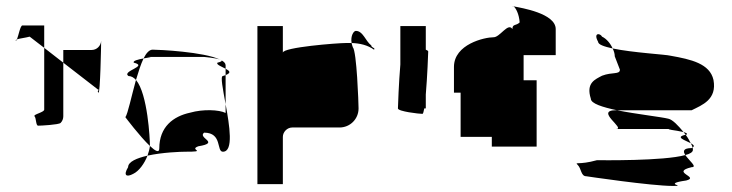

<svg xmlns="http://www.w3.org/2000/svg" viewBox="-20 -796 2417 634"><path d="M32 -662C33 -661 35 -663 36 -666C33 -665 31 -663 32 -662ZM36 -666C41 -678 47 -712 54 -712H126V-638L78 -675C63 -671 44 -669 36 -666ZM94 -412C100 -406 98 -381 106 -381C115 -381 173 -384 180 -390C186 -396 189 -404 189 -412V-589L126 -638V-434C126 -425 88 -418 94 -412ZM189 -589V-631H283C299 -631 313 -644 314 -661C314 -647 311 -484 305 -490C298 -497 312 -500 304 -500ZM314 -661V-662Z M394 -409C394 -409 442 -345 475 -314V-318C475 -335 468 -486 429 -532C414 -478 402 -420 394 -409ZM403 -244C386 -216 398 -210 420 -222C439 -231 457 -256 467 -282C432 -274 403 -262 403 -244ZM404 -545C381 -562 471 -577 422 -589C417 -595 437 -600 454 -603C445 -584 437 -559 429 -532C422 -540 413 -545 404 -545ZM454 -603C473 -607 489 -608 466 -608H654C651 -608 693 -605 707 -599C654 -625 504 -632 484 -632C473 -632 463 -621 454 -603ZM467 -282C471 -293 474 -304 475 -314C493 -297 506 -290 506 -306C506 -377 552 -412 608 -424C650 -436 703 -434 725 -423V-452C738 -381 752 -295 716 -295C694 -295 715 -358 654 -358C631 -340 709 -325 635 -313C601 -301 669 -295 591 -295C578 -295 516 -293 467 -282ZM698 -589C693 -583 712 -576 725 -569V-580C725 -587 720 -592 711 -597C714 -595 711 -592 698 -589ZM707 -599C709 -598 710 -598 711 -597C710 -598 708 -598 707 -599ZM716 -545C707 -545 716 -502 725 -452V-548ZM725 -548V-569C738 -562 745 -556 725 -548Z M830 -188H914V-344C914 -360 928 -375 945 -375H1101C1136 -375 1164 -403 1164 -438C1164 -454 1158 -627 1145 -640C1143 -645 1142 -650 1141 -654H1123C1095 -654 914 -640 914 -622V-710H830ZM1141 -654C1137 -678 1148 -694 1155 -694C1179 -694 1187 -660 1206 -646C1206 -638 1221 -638 1215 -632C1194 -647 1169 -653 1141 -654Z M1294 -438C1294 -428 1364 -420 1375 -420C1377 -420 1379 -427 1381 -438H1386V-484C1391 -542 1394 -620 1394 -626C1394 -628 1391 -630 1386 -632V-710H1302V-583C1297 -525 1294 -444 1294 -438Z M1479 -490H1501V-344H1604V-312H1752V-531H1709V-614H1815V-700C1815 -752 1701 -770 1676 -775C1683 -770 1694 -750 1696 -722C1684 -710 1672 -718 1672 -700C1658 -723 1631 -673 1610 -673C1580 -673 1479 -650 1479 -575ZM1673 -776C1674 -776 1675 -776 1676 -775C1671 -776 1670 -776 1673 -776Z M1888 -251C1900 -239 1898 -214 1916 -214C1916 -214 2130 -182 2202 -182C2252 -182 2162 -188 2246 -200C2292 -212 2192 -227 2264 -244C2284 -244 2255 -266 2243 -284C2171 -264 1966 -267 1951 -267C1890 -250 1876 -263 1888 -251ZM1931 -470C1931 -454 1970 -442 2017 -432H2264C2298 -449 2348 -467 2336 -532C2324 -586 2262 -600 2194 -612C2180 -616 2069 -622 2003 -636C2008 -626 2010 -617 2010 -610L2027 -566C2027 -549 2002 -559 1968 -546C1946 -534 1914 -523 1931 -470ZM1955 -658C1938 -689 1962 -687 1968 -675C1983 -668 1996 -652 2003 -636C1975 -642 1955 -649 1955 -658ZM2014 -370C2048 -370 1942 -432 2014 -432H2017C2082 -419 2163 -410 2187 -404C2201 -401 2220 -381 2237 -360C2213 -366 2163 -370 2202 -370ZM2237 -360C2239 -357 2242 -354 2244 -351H2246C2252 -354 2247 -357 2237 -360ZM2243 -284C2235 -296 2235 -307 2264 -307C2265 -308 2266 -308 2267 -309C2268 -306 2268 -303 2268 -301C2268 -294 2259 -288 2243 -284ZM2244 -351C2251 -342 2257 -331 2261 -323C2243 -333 2207 -343 2244 -351ZM2261 -323C2264 -318 2266 -313 2267 -309C2275 -314 2270 -318 2261 -323Z"/></svg>

Font: bitstorm
Style: Regular
Weight: 400
Version: Version 0.2